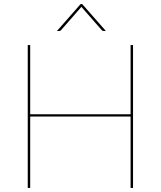

<svg xmlns="http://www.w3.org/2000/svg" viewBox="-20 -921 788 941"><path d="M632 -700V0H620V-350H128V0H116V-700H128V-361H620V-700ZM499 -769H489Q486.5 -769 484 -769.8Q481.5 -770.5 479 -773L381 -885Q380 -886 379 -888Q378 -886 377 -885L279 -773Q276.5 -770.5 274 -769.8Q271.5 -769 269 -769H259L375 -901H383Z"/></svg>

Font: Lato 2
Style: Regular
Weight: 100
Designer: Lukasz Dziedzic with Adam Twardoch and Botio Nikoltchev
Foundry: tyPoland Lukasz Dziedzic
Version: Version 2.015; 2015-08-06; http://www.latofonts.com/